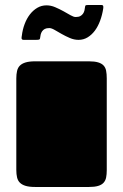

<svg xmlns="http://www.w3.org/2000/svg" viewBox="-20 -744 490 764"><path d="M44.9 -432.1Q44.9 -448.7 47.9 -461.7Q50.8 -474.6 59.1 -482.9Q67.4 -491.2 82 -495.6Q96.7 -500 120.1 -500H334Q356.4 -500 370.4 -495.8Q384.3 -491.7 392.1 -483.4Q399.9 -475.1 402.3 -462.4Q404.8 -449.7 404.8 -432.1V-66.9Q404.8 -50.3 402.3 -37.8Q399.9 -25.4 392.1 -16.8Q384.3 -8.3 370.4 -4.2Q356.4 0 334 0H120.1Q96.7 0 82 -4.4Q67.4 -8.8 59.1 -17.1Q50.8 -25.4 47.9 -38.1Q44.9 -50.8 44.9 -67.9ZM383.3 -724.1Q390.1 -724.1 390.9 -719.2Q391.6 -714.4 390.6 -709Q386.7 -684.1 378.4 -661.6Q370.1 -639.2 357.7 -622.3Q345.2 -605.5 328.9 -595.5Q312.5 -585.4 292.5 -585.4Q274.9 -585.4 257.8 -592.8Q240.7 -600.1 225.3 -608.9Q210 -617.7 197.3 -625Q184.6 -632.3 176.3 -632.3Q165 -632.3 158.4 -628.9Q151.9 -625.5 147.7 -619.6Q143.6 -613.8 141.8 -606.2Q140.1 -598.6 139.2 -590.8Q138.7 -587.9 136 -586.7Q133.3 -585.4 123 -585.4H74.2Q69.3 -585.4 67.6 -587.4Q65.9 -589.4 65.7 -592.3Q65.4 -595.2 66.2 -597.9Q66.9 -600.6 66.9 -602.1Q69.8 -626.5 78.1 -648.4Q86.4 -670.4 99.1 -686.8Q111.8 -703.1 128.4 -712.9Q145 -722.7 165 -722.7Q182.6 -722.7 199.7 -715.3Q216.8 -708 232.2 -699.5Q247.6 -690.9 260.3 -683.6Q272.9 -676.3 281.2 -676.3Q292.5 -676.3 299.3 -679.9Q306.2 -683.6 310.3 -689.5Q314.5 -695.3 316.2 -702.9Q317.9 -710.4 318.8 -718.8Q319.3 -721.7 321.3 -722.9Q323.2 -724.1 331.1 -724.1Z"/></svg>

Font: Fascinate
Style: Regular
Weight: 900
Designer: Astigmatic (AOETI)
Foundry: Astigmatic (AOETI)
Version: Version 1.000